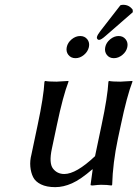

<svg xmlns="http://www.w3.org/2000/svg" viewBox="-20 -769 573 799"><path d="M481 -747.1Q486.3 -749 492.7 -749Q517.6 -749 532.2 -728.5L532.7 -718.3L419.9 -620.1Q400.9 -603 392.1 -603Q387.7 -603 385 -606.7Q382.3 -610.4 383.3 -614.7Q385.3 -624 397.9 -640.1ZM264.6 -540.5Q253.9 -554.2 257.8 -573Q261.7 -591.8 278.3 -605.5Q294.9 -619.1 313.7 -619.1Q332.5 -619.1 343.3 -605.5Q354 -591.8 349.9 -573Q345.7 -554.2 329.3 -540.5Q313 -526.9 294.2 -526.9Q275.4 -526.9 264.6 -540.5ZM424.6 -540.5Q414.1 -554.2 418 -573Q421.9 -591.8 438.5 -605.5Q455.1 -619.1 473.6 -619.1Q492.2 -619.1 502.9 -605.5Q513.7 -591.8 509.8 -573Q505.9 -554.2 489.3 -540.5Q472.7 -526.9 453.9 -526.9Q435.1 -526.9 424.6 -540.5ZM363.8 -64Q315.4 -22 279.5 -6.1Q243.7 9.8 210 9.8Q174.3 9.8 150.6 -1.7Q127 -13.2 117.7 -32.2Q108.4 -51.3 106.2 -75.7Q104 -100.1 110.8 -126L136.7 -249Q161.6 -365.7 165 -429.2L168 -432.1Q181.6 -429.2 215.3 -429.2L264.6 -432.1L265.1 -429.2Q242.2 -370.1 216.8 -249L195.8 -149.9Q183.1 -90.3 200.4 -67.6Q217.8 -44.9 247.6 -44.9Q296.9 -44.9 375.5 -119.1L402.8 -249Q427.7 -365.7 431.2 -429.2L433.6 -432.1Q447.3 -429.2 481 -429.2L530.8 -432.1L531.2 -429.2Q508.3 -370.1 482.9 -249L470.7 -191.9Q449.2 -90.3 446.8 0L444.3 2.9Q425.3 0 400.4 0Q389.6 0 365.2 2.9Q356.4 2.9 356.9 0L365.7 -64Z"/></svg>

Font: Linux Biolinum
Style: Italic
Weight: 400
Italic angle: -12°
Designer: Philipp H. Poll
Foundry: Philipp H. Poll
Version: Version 1.1.3 ; ttfautohint (v0.9)